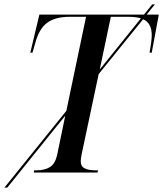

<svg xmlns="http://www.w3.org/2000/svg" viewBox="-58 -780 738 868"><path d="M-38 68 242 -279 331 -704H256Q191 -704 154.5 -676.5Q118 -649 101 -584L89 -542H79L120 -714H593L630 -760H642L605 -714H660L628 -542H618Q623 -569 625.5 -589Q628 -609 628 -621Q628 -676 589 -693L388 -445L311 -82Q307 -60 307 -51Q307 -28 324.5 -19Q342 -10 375 -10H385L383 0H95L96 -10H107Q144 -10 167.5 -24.5Q191 -39 200 -78L237 -257L-25 68ZM443 -704 393 -466 579 -697Q557 -704 523 -704Z"/></svg>

Font: Noto Serif Display SemiCondensed Medium
Style: Italic
Weight: 500
Width: 4
Italic angle: -12°
Designer: Monotype Design Team
Foundry: Monotype Imaging Inc.
Version: Version 2.009